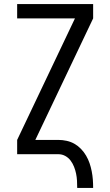

<svg xmlns="http://www.w3.org/2000/svg" viewBox="-20 -755 540 940"><path d="M358 165Q358 147 357 129.5Q356 112 352.5 95Q349 78 342.5 61.5Q336 45 325.5 31Q315 17 299.5 8.5Q284 0 266 0H64V-70L347 -665H64V-735H436V-665L153 -70H266Q286 -70 306.5 -65.5Q327 -61 344.5 -51Q362 -41 376.5 -26Q391 -11 401.5 7Q412 25 418.5 44Q425 63 429 83.5Q433 104 434.5 124Q436 144 436 165Z"/></svg>

Font: Iosevka Fuck
Style: Regular
Weight: 400
Monospace: yes
Designer: Belleve Invis
Foundry: Belleve Invis
Version: Version 28.0.7; ttfautohint (v1.8.3)